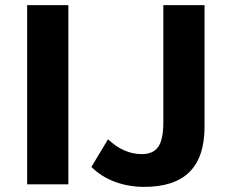

<svg xmlns="http://www.w3.org/2000/svg" viewBox="-20 -720 882 750"><path d="M86 -700H247V0H86ZM337 -68 402 -176Q463 -118 534 -118Q579 -118 598.5 -147Q618 -176 618 -242V-700H779V-225Q779 -107 720.5 -48.5Q662 10 543 10Q482 10 428.5 -10Q375 -30 337 -68Z"/></svg>

Font: Sarabun ExtraBold
Style: Regular
Weight: 800
Version: Version 1.000; ttfautohint (v1.6)